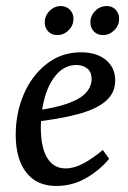

<svg xmlns="http://www.w3.org/2000/svg" viewBox="-20 -602 422 635"><path d="M248 -429Q300 -429 330.5 -403.5Q361 -378 361 -336Q361 -294 329 -267Q297 -240 236 -224Q175 -208 87 -198L90 -235Q164 -245 206 -260.5Q248 -276 265.5 -296.5Q283 -317 283 -341Q283 -364 268.5 -375.5Q254 -387 233 -387Q196 -387 169.5 -358.5Q143 -330 129 -283Q115 -236 115 -181Q115 -115 136 -80Q157 -45 197 -45Q225 -45 256 -61.5Q287 -78 320 -106L341 -77Q311 -40 265.5 -13.5Q220 13 166 13Q101 13 66.5 -32Q32 -77 32 -156Q32 -228 58.5 -290Q85 -352 134 -390.5Q183 -429 248 -429ZM321 -486Q302 -486 290.5 -498Q279 -510 279 -528Q279 -550 295 -566Q311 -582 333 -582Q351 -582 362.5 -570Q374 -558 374 -540Q374 -518 358 -502Q342 -486 321 -486ZM169 -486Q151 -486 139.5 -498Q128 -510 128 -528Q128 -550 144 -566Q160 -582 181 -582Q199 -582 211 -570Q223 -558 223 -540Q223 -518 207 -502Q191 -486 169 -486Z"/></svg>

Font: Rasa
Style: Italic
Weight: 400
Italic angle: -7.10001°
Designer: Anna Giedrys (Yrsa+Rasa design), David Brezina (Yrsa art-direction, Rasa art-direction, design)
Foundry: Rosetta Type Foundry
Version: Version 2.004